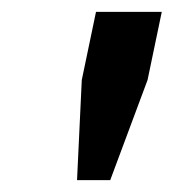

<svg xmlns="http://www.w3.org/2000/svg" viewBox="-20 -749 293 324"><path d="M110 -445 118 -614 142 -729H253L229 -614L166 -445Z"/></svg>

Font: Mona Sans ExtraLight SemiBold
Style: Italic
Weight: 600
Italic angle: -11.6951°
Version: Version 2.000